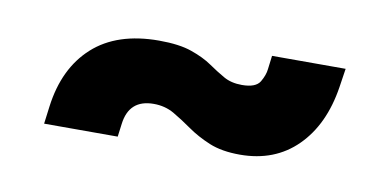

<svg xmlns="http://www.w3.org/2000/svg" viewBox="-35 -439 678 334"><g transform="rotate(10 304.5 -271.5)"><path d="M54 -179 58 -210Q67 -279 109.5 -317.5Q152 -356 226 -356Q262 -356 284 -348.2Q306 -340.5 320.5 -330.5Q335 -320.5 348.5 -312.8Q362 -305 381 -305Q405.5 -305 412.8 -317.2Q420 -329.5 421 -340L424 -364H554L549 -331Q538.5 -263 499.2 -224Q460 -185 398.5 -185Q366.5 -185 344.2 -194.2Q322 -203.5 305 -215.5Q288 -227.5 272 -236.8Q256 -246 236 -246Q192.5 -246 187 -202L184 -179Z"/></g></svg>

Font: Mohave
Style: Bold Italic
Weight: 700
Italic angle: -8°
Designer: Gumpita Rahayu
Foundry: Tokotype
Version: Version 2.003; ttfautohint (v1.8.3)